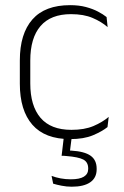

<svg xmlns="http://www.w3.org/2000/svg" viewBox="-20 -516 469 726"><path d="M245 10Q150 10 102.5 -44.2Q55 -98.5 55 -199.5V-287.5Q55 -388.5 102.5 -442.5Q150 -496.5 245 -496.5Q278.5 -496.5 304.8 -489.5Q331 -482.5 350.5 -472.2Q370 -462 383 -451.5L387 -413.5Q363.5 -434 330 -448.2Q296.5 -462.5 248.5 -462.5Q172 -462.5 133.2 -417.5Q94.5 -372.5 94.5 -287V-200.5Q94.5 -116 133.2 -70.5Q172 -25 250 -25Q299.5 -25 333.5 -39.5Q367.5 -54 391 -74L386.5 -35.5Q366 -19 331.5 -4.5Q297 10 245 10ZM222 -3.5H252L243 67L224 52.5Q228.5 52.5 236 52.8Q243.5 53 249.5 53.5Q299.5 56.5 322.5 72.8Q345.5 89 345.5 122V124Q345.5 156.5 321.2 173.2Q297 190 251.5 190Q231.5 190 212.8 186.2Q194 182.5 181 178.5L175 149Q190.5 155 209 158.5Q227.5 162 248 162Q281 162 297.2 152Q313.5 142 313.5 122.5V121Q313.5 97 294.8 87.2Q276 77.5 231 74Q226.5 73.5 222 73.2Q217.5 73 213 73Z"/></svg>

Font: Anek Malayalam Medium ExtraLight
Style: Regular
Weight: 250
Version: Version 1.003